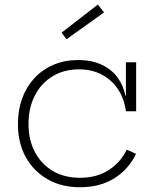

<svg xmlns="http://www.w3.org/2000/svg" viewBox="-20 -796 656 825"><path d="M323.5 8.5Q243.5 8.5 183.5 -26.2Q123.5 -61 90.2 -122Q57 -183 57 -263Q57 -323.5 75.5 -373.8Q94 -424 128.2 -460.8Q162.5 -497.5 210.2 -517.8Q258 -538 315.5 -538Q375 -538 417.8 -517.5Q460.5 -497 485.5 -462.5Q510.5 -428 518.5 -385.5H530.5L521 -318Q514 -372 487 -412.5Q460 -453 417.2 -475.5Q374.5 -498 319 -498Q254.5 -498 205.5 -468Q156.5 -438 129.5 -385Q102.5 -332 102.5 -263Q102.5 -195 130 -142.8Q157.5 -90.5 207.2 -61.2Q257 -32 324 -32Q394.5 -32 446.2 -64.8Q498 -97.5 524.5 -153L564.5 -135Q533 -69 471.8 -30.2Q410.5 8.5 323.5 8.5ZM521 -318V-528.5H565V-318ZM400.5 -776.5 427 -742.5 266 -627.5 244.5 -655.5Z"/></svg>

Font: Hepta Slab Light
Style: Regular
Weight: 300
Designer: Michael LaGattuta
Foundry: Michael LaGattuta
Version: Version 1.102